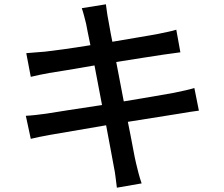

<svg xmlns="http://www.w3.org/2000/svg" viewBox="-20 -820 1040 892"><path d="M904 -306 883 -411C860 -404 828 -397 789 -389C741 -380 652 -365 555 -349L520 -532C612 -547 694 -559 738 -566C766 -570 799 -574 818 -577L799 -682C779 -675 748 -670 717 -663C677 -655 594 -642 502 -626C491 -678 486 -716 483 -728C478 -751 475 -781 472 -800L360 -782C368 -759 373 -737 380 -710C383 -695 389 -661 400 -610C308 -595 226 -584 189 -580C158 -577 130 -576 102 -573L123 -463C150 -470 174 -474 209 -481C244 -486 327 -500 419 -516L454 -332C346 -316 244 -300 195 -292C167 -288 125 -283 100 -282L123 -175C144 -180 175 -187 216 -194C264 -202 364 -219 473 -238C490 -145 505 -70 509 -45C516 -14 518 17 523 52L638 32C627 1 619 -33 612 -62C605 -89 593 -162 574 -254C667 -269 755 -283 807 -291C846 -298 881 -303 904 -306Z"/></svg>

Font: Spoqa Han Sans Neo Medium
Style: Regular
Weight: 500
Designer: [Spoqa Han Sans Neo] Dong-huui Kim ___ Younghwa Kang ___ Yujin Lee ___ [Noto Sans] Ryoko NISHIZUKA ____ (kana & ideograp
Foundry: Spoqa (http://www.spoqa-han-sans.com)
Version: Version 1.100;hotconv 1.0.109;makeotfexe 2.5.65596